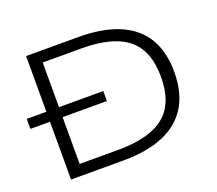

<svg xmlns="http://www.w3.org/2000/svg" viewBox="-118 -868 1162 1030"><g transform="rotate(-20 462.5 -352.5)"><path d="M122 0V-705H420Q559 -705 652.5 -665Q746 -625 793 -547Q840 -469 840 -353Q840 -237 792.5 -158.5Q745 -80 651.5 -40Q558 0 420 0ZM194 -63H415Q593 -63 678.5 -132.5Q764 -202 764 -353Q764 -503 679 -572.5Q594 -642 415 -642H194ZM10 -330V-387H447V-330Z"/></g></svg>

Font: Nunito Sans 10pt Expanded Light
Style: Regular
Weight: 300
Width: 7
Designer: Vernon Adams
Foundry: Vernon Adams
Version: Version 3.101;gftools[0.9.27]